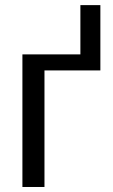

<svg xmlns="http://www.w3.org/2000/svg" viewBox="-20 -745 451 765"><path d="M69.3 0V-528.3H300.3V-724.6H379.9V-464.4H157.2V0Z"/></svg>

Font: Arimo Nerd Font
Style: Regular
Weight: 400
Designer: Steve Matteson
Foundry: Monotype Imaging Inc.
Version: Version 1.33;Nerd Fonts 3.2.1